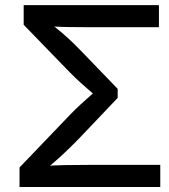

<svg xmlns="http://www.w3.org/2000/svg" viewBox="-20 -748 677 768"><path d="M58.1 0V-78.1L259.8 -288.6Q280.8 -310.5 303 -330.8Q325.2 -351.1 345 -368.4Q364.7 -385.7 378.4 -397V-351.1Q364.7 -363.3 345.2 -379.6Q325.7 -396 303.7 -416Q281.7 -436 259.8 -458L74.7 -648.9V-727.5H615.7V-639.2H331.5Q286.1 -639.2 248.8 -639.9Q211.4 -640.6 179.7 -643.1L170.9 -663.6Q188 -649.4 208 -633.3Q228 -617.2 251.2 -596.2Q274.4 -575.2 301.3 -547.4L450.7 -392.6V-356.4L300.8 -198.7Q271.5 -168.5 245.1 -143.3Q218.8 -118.2 196 -98.6Q173.3 -79.1 156.2 -64.9L164.6 -84.5Q200.7 -86.9 241 -87.6Q281.2 -88.4 331.5 -88.4H621.1V0Z"/></svg>

Font: Inter Cardless
Style: Regular
Weight: 400
Designer: Rasmus Andersson
Foundry: rsms
Version: Version 4.001;git-9221beed3